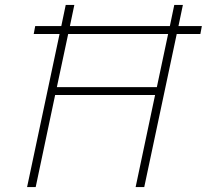

<svg xmlns="http://www.w3.org/2000/svg" viewBox="-20 -760 840 780"><path d="M90 0 222 -622H117L123 -654H229L247 -740H282L264 -654H670L688 -740H723L705 -654H800L794 -622H698L566 0H531L610 -374H204L125 0ZM617 -406V-405L663 -622H257L211 -406Z"/></svg>

Font: Be Vietnam Pro Thin
Style: Italic
Weight: 100
Italic angle: -12°
Designer: Lam Bao, Tony Le, Vietanh Nguyen
Foundry: Yellow Type Foundry
Version: Version 1.002; ttfautohint (v1.8.3)